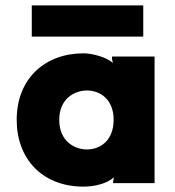

<svg xmlns="http://www.w3.org/2000/svg" viewBox="-20 -680 650 713"><path d="M303 -125C256 -125 200 -156 200 -235C200 -313 256 -344 303 -344C353 -344 402 -310 402 -235C402 -159 353 -125 303 -125ZM42 -235C42 -91 136 13 290 13C335 13 381 0 403 -22L400 -4V0H554V-470H396V-462L399 -446C378 -467 323 -482 290 -482C149 -482 42 -390 42 -235ZM98 -544H512V-660H98Z"/></svg>

Font: Kreadon Extra Bold
Style: Regular
Weight: 800
Designer: kohakuno
Foundry: StudioGnu
Version: Version 1.000;Glyphs 3.1.2 (3151)